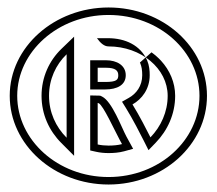

<svg xmlns="http://www.w3.org/2000/svg" viewBox="-20 -482 579 513"><path d="M6 -226C6 -95 125 11 270 11C415 11 533 -95 533 -226C533 -357 415 -462 270 -462C126 -462 6 -357 6 -226ZM111 -226C111 -270 129 -309 158 -337V-114C129 -143 111 -182 111 -226ZM239 -380C249 -366 259 -358 270 -358C357 -358 428 -299 428 -226C428 -183 410 -144 382 -115C373 -133 352 -174 334 -203C359 -217 380 -244 380 -281C380 -293 379 -307 373 -321C355 -361 315 -380 268 -380ZM241 -96V-207C242 -207 243 -206 244 -206C256 -200 286 -134 300 -108L306 -97C295 -94 282 -93 270 -93C260 -93 250 -94 241 -96ZM241 -263V-301H263C289 -301 296 -293 296 -281C296 -269 292 -263 261 -263ZM26 -226C26 -343.9 135 -442 270 -442C405.9 -442 513 -344.1 513 -226C513 -107.8 405.8 -9 270 -9C134.2 -9 26 -107.9 26 -226ZM91 -226C91 -176.4 111.4 -132.3 143.9 -99.9L178 -65.7V-384.1L144.1 -351.4C111.4 -319.8 91 -275.6 91 -226ZM353.8 -314.9C354.1 -314.3 354.5 -313.3 354.7 -313C356.6 -308.6 358 -303.4 358.8 -298.5C359.7 -292.7 360 -286.8 360 -281C360 -252.2 344 -231.5 324.2 -220.5L306 -210.2L317 -192.5C334.3 -164.6 355.3 -123.7 364.1 -106.1L376.8 -80.8L396.4 -101.1C427.6 -133.4 448 -177.3 448 -226C448 -261.7 433.5 -294.4 410.2 -319.8C402.6 -328 394.1 -335.5 384.8 -342.2ZM244.4 -226.5 221 -227V-80L236.7 -76.5C247.3 -74.1 258.7 -73 270 -73C283.1 -73 297.6 -74 311.3 -77.7L335.7 -84.4L317.6 -117.5C304.9 -141 279.6 -210.6 252.9 -223.9L248.7 -226C247.7 -226 249 -226.5 244.4 -226.5ZM221 -243H261C293.4 -243 316 -255.1 316 -281C316 -307.1 292.7 -321 263 -321H221Z"/></svg>

Font: Charger Pro
Style: Ol
Weight: 900
Designer: Jasper
Foundry: Cannot Into Space Fonts
Version: Version 1.09